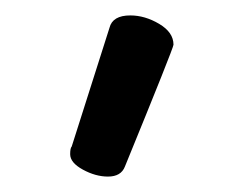

<svg xmlns="http://www.w3.org/2000/svg" viewBox="-20 -790 326 249"><path d="M120 -561Q104 -561 87.5 -570Q71 -579 71 -590Q71 -598 73 -600L122 -754Q126 -770 149 -770Q168 -770 186.5 -759Q205 -748 205 -732Q205 -728 142 -574Q137 -561 120 -561Z"/></svg>

Font: LXGW WenKai TC
Style: Bold
Weight: 700
Designer: LXGW / Fontworks Inc.
Foundry: LXGW / Fontworks Inc.
Version: Version 1.330;April 28, 2024